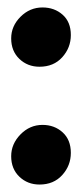

<svg xmlns="http://www.w3.org/2000/svg" viewBox="-20 -488 221 515"><path d="M86 7Q54 7 32 -14Q10 -35 10 -69Q10 -102 35 -127.5Q60 -153 94 -153Q126 -153 148 -133Q170 -113 170 -78Q170 -44 147 -18.5Q124 7 86 7ZM86 -309Q54 -309 32 -330Q10 -351 10 -385Q10 -418 35 -443Q60 -468 94 -468Q126 -468 148 -448.5Q170 -429 170 -394Q170 -360 147 -334.5Q124 -309 86 -309Z"/></svg>

Font: Faustina Light ExtraBold
Style: Regular
Weight: 800
Version: Version 1.200